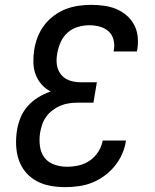

<svg xmlns="http://www.w3.org/2000/svg" viewBox="-20 -763 640 791"><path d="M249 8Q218 8 187.5 2.5Q157 -3 131 -17Q105 -31 86 -53.5Q67 -76 57.5 -104Q48 -132 46.5 -163Q45 -194 50 -226Q54 -252 64.5 -278Q75 -304 94 -325.5Q113 -347 137.5 -362Q162 -377 189 -386Q167 -397 151 -415.5Q135 -434 126.5 -457Q118 -480 117.5 -506Q117 -532 121 -558Q125 -584 135 -610Q145 -636 161.5 -658Q178 -680 201 -697.5Q224 -715 249.5 -725Q275 -735 302 -739Q329 -743 355 -743Q382 -743 408 -739.5Q434 -736 457.5 -726.5Q481 -717 500.5 -700.5Q520 -684 532 -662Q544 -640 547 -614Q550 -588 546 -561L544 -551H448L449 -557Q453 -579 447.5 -600Q442 -621 426.5 -634.5Q411 -648 390.5 -653.5Q370 -659 347 -659Q325 -659 301 -652Q277 -645 258.5 -628.5Q240 -612 230 -589.5Q220 -567 216 -544Q213 -528 213 -512Q213 -496 217.5 -482Q222 -468 231.5 -456Q241 -444 254 -437Q267 -430 282.5 -427Q298 -424 314 -424H379L365 -340H300Q283 -340 265 -337.5Q247 -335 230 -328Q213 -321 197.5 -309.5Q182 -298 171 -283Q160 -268 154 -250.5Q148 -233 145 -215Q141 -188 144.5 -161Q148 -134 163 -114Q178 -94 203.5 -85Q229 -76 256 -76Q280 -76 304.5 -81.5Q329 -87 350 -101.5Q371 -116 385 -138Q399 -160 403 -184H499Q495 -156 483.5 -129.5Q472 -103 453.5 -80Q435 -57 410.5 -39Q386 -21 359.5 -10.5Q333 0 304.5 4Q276 8 249 8Z"/></svg>

Font: Iosevka Md Ex Obl
Style: Regular
Weight: 500
Width: 7
Italic angle: -9°
Monospace: yes
Designer: Belleve Invis
Foundry: Belleve Invis
Version: Version 32.5.0; ttfautohint (v1.8.4)